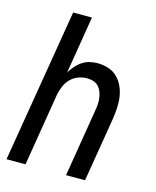

<svg xmlns="http://www.w3.org/2000/svg" viewBox="-111 -812 722 888"><g transform="rotate(15 250.0 -367.5)"><path d="M6 0 128 -735H218L173 -460Q183 -477 196 -492Q209 -507 225.5 -518Q242 -529 261 -533.5Q280 -538 298 -538Q325 -538 350 -530Q375 -522 393 -504.5Q411 -487 421.5 -464Q432 -441 436 -415.5Q440 -390 438.5 -363Q437 -336 433 -309L382 0H291L344 -323Q347 -338 348 -354Q349 -370 347 -385Q345 -400 339.5 -414Q334 -428 324 -438.5Q314 -449 299.5 -453.5Q285 -458 270 -458Q248 -458 227 -450Q206 -442 190.5 -426Q175 -410 166.5 -389.5Q158 -369 154 -348L97 0Z"/></g></svg>

Font: Iosevka Curly Medium Oblique
Style: Regular
Weight: 500
Italic angle: -9°
Monospace: yes
Designer: Belleve Invis
Foundry: Belleve Invis
Version: Version 11.1.0; ttfautohint (v1.8.3)